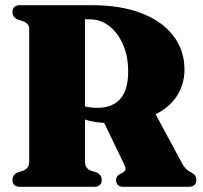

<svg xmlns="http://www.w3.org/2000/svg" viewBox="-20 -720 782 740"><path d="M691 -451.5Q691 -395 661.5 -349.8Q632 -304.5 579.5 -280L682.5 -89Q695.5 -64.5 719 -54.5Q736.5 -45.5 736.5 -26.5Q736.5 0 706.5 0H456Q427.5 0 427.5 -26.5Q427.5 -40 440 -48L451 -53.5Q460 -58 463 -64.8Q466 -71.5 458.5 -86.5L381.5 -246.5Q358.5 -247.5 340.2 -251Q322 -254.5 307.5 -259.5V-96.5Q307.5 -71 331 -62L352.5 -55.5Q372 -46 372 -26.5Q372 0 342 0H58Q28 0 28 -26.5Q28 -46 47.5 -55.5L69 -62Q92.5 -71 92.5 -96.5V-609Q92.5 -629 69 -638L47.5 -645Q28 -654 28 -673.5Q28 -700 58 -700H332.5Q446 -700 526 -668.8Q606 -637.5 648.5 -581.5Q691 -525.5 691 -451.5ZM307.5 -645.5V-310Q327.5 -304.5 357 -304.5Q412 -304.5 443 -338.2Q474 -372 474 -445Q474 -503 454.2 -548.2Q434.5 -593.5 401.2 -619.5Q368 -645.5 327 -645.5Z"/></svg>

Font: Fraunces 144pt Soft Black
Style: Regular
Weight: 900
Version: Version 1.000;[b76b70a41]